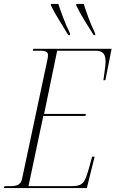

<svg xmlns="http://www.w3.org/2000/svg" viewBox="-36 -964 592 984"><path d="M-16 0 -13 -10H16Q47 -10 60 -19Q73 -28 77 -47L208 -663Q210 -674 210 -682Q210 -704 174 -704H132L135 -714H536L504 -553H494Q498 -584 501.5 -608Q505 -632 505 -648Q505 -679 493 -691.5Q481 -704 454 -704H257L190 -380H404L402 -370H186L110 -10H331Q358 -10 373.5 -16.5Q389 -23 399 -42.5Q409 -62 420 -102L436 -161H449L409 0ZM314 -784Q289 -826 267 -861Q245 -896 225 -936V-944H263Q272 -915 288 -873Q304 -831 323 -792V-784ZM444 -784Q418 -826 396 -861Q374 -896 355 -936V-944H393Q402 -915 417.5 -873Q433 -831 452 -792V-784Z"/></svg>

Font: Noto Serif Display Condensed ExtraLight
Style: Italic
Weight: 200
Width: 3
Italic angle: -12°
Designer: Monotype Design Team
Foundry: Monotype Imaging Inc.
Version: Version 2.009